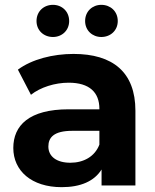

<svg xmlns="http://www.w3.org/2000/svg" viewBox="-20 -767 642 794"><path d="M391 -169C372 -119 325 -94 271 -94C214 -94 180 -120 180 -161C180 -198 202 -226 279 -226H391ZM235 7C314 7 370 -18 400 -66V0H540V-309C540 -469 446 -544 284 -544C199 -544 112 -522 54 -479L108 -375C147 -406 207 -425 264 -425C350 -425 391 -385 391 -317V-315H264C100 -315 35 -248 35 -155C35 -61 110 7 235 7ZM199 -614C236 -614 266 -641 266 -680C266 -720 236 -747 199 -747C161 -747 131 -720 131 -680C131 -641 161 -614 199 -614ZM399 -614C437 -614 467 -641 467 -680C467 -720 437 -747 399 -747C362 -747 332 -720 332 -680C332 -641 362 -614 399 -614Z"/></svg>

Font: Montserrat-Alt1
Style: Bold
Weight: 700
Designer: Differentunic
Foundry: Differentunic
Version: Version 7.222